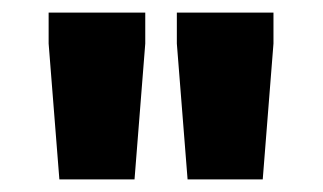

<svg xmlns="http://www.w3.org/2000/svg" viewBox="-20 -708 511 304"><path d="M74 -424 57 -639V-688H210V-639L193 -424ZM277 -424 260 -639V-688H413V-639L396 -424Z"/></svg>

Font: Saira Semi Condensed ExtraBold
Style: Regular
Weight: 800
Width: 4
Designer: Hector Gatti with collaboration of the Omnibus-Type team
Foundry: Omnibus-Type
Version: Version 1.001; ttfautohint (v1.8)